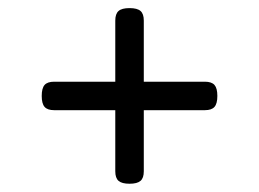

<svg xmlns="http://www.w3.org/2000/svg" viewBox="-20 -521 640 474"><path d="M516.6 -284.2Q516.6 -265.1 509.5 -257.1Q502.4 -249 485.8 -249H335V-98.1Q335 -81.5 326.9 -74.5Q318.8 -67.4 299.8 -67.4Q280.8 -67.4 272.7 -74.5Q264.6 -81.5 264.6 -98.1V-249H113.8Q97.2 -249 90.1 -257.1Q83 -265.1 83 -284.2Q83 -303.2 90.1 -311.3Q97.2 -319.3 113.8 -319.3H264.6V-470.2Q264.6 -486.8 272.7 -493.9Q280.8 -501 299.8 -501Q318.8 -501 326.9 -493.9Q335 -486.8 335 -470.2V-319.3H485.8Q502.4 -319.3 509.5 -311.3Q516.6 -303.2 516.6 -284.2Z"/></svg>

Font: Courier Prime Sans
Style: Regular
Weight: 400
Designer: Alan Dague-Greene
Foundry: Quote-Unquote Apps
Version: Version 3.020